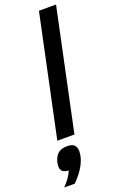

<svg xmlns="http://www.w3.org/2000/svg" viewBox="-216 -776 682 1087"><g transform="rotate(-20 124.5 -232.5)"><path d="M22.9 0 176.8 -727.1H279.8L126 0ZM-31.2 262.2Q-8.8 239.3 5.1 219Q19 198.7 25.9 180.2Q-21.5 178.7 -21.5 140.1Q-21.5 129.4 -19.3 117.9Q-17.1 106.4 -12.9 96.2Q-8.8 85.9 -2.7 77.4Q3.4 68.8 10.7 63Q21 54.7 34.2 51.3Q47.4 47.9 64.5 47.9Q93.8 47.9 106.7 60.8Q119.6 73.7 119.6 98.1Q119.6 119.1 113.5 139.2Q107.4 159.2 96.7 179.2Q85.9 199.7 69.8 220.2Q53.7 240.7 32.7 262.2Z"/></g></svg>

Font: Clear Sans Medium
Style: Italic
Weight: 500
Italic angle: -12°
Foundry: Intel Corporation
Version: Version 1.00